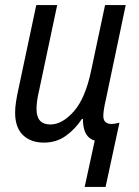

<svg xmlns="http://www.w3.org/2000/svg" viewBox="-20 -556 553 762"><path d="M316 186H399L454 -69Q434 -64 423 -64Q390 -64 390 -96Q390 -118 401 -165L479 -536H397L342 -277Q319 -166 273 -114Q227 -62 180 -62Q125 -62 125 -123Q125 -155 135 -196L207 -536H124L52 -197Q47 -174 43.5 -151.5Q40 -129 40 -109Q40 -50 71 -20Q102 10 154 10Q204 10 241.5 -17Q279 -44 305 -84H309Q309 -11 356 2Z"/></svg>

Font: Noto Sans UI SemiCondensed
Style: Italic
Weight: 400
Width: 4
Italic angle: -12°
Designer: Monotype Design Team
Foundry: Monotype Imaging Inc.
Version: Version 1.901